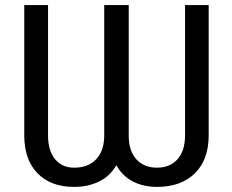

<svg xmlns="http://www.w3.org/2000/svg" viewBox="-20 -731 919 761"><path d="M807.1 -710.9V-194.3Q807.1 -97.7 752.2 -43.9Q697.3 9.8 602.1 9.8Q548.8 9.8 507.1 -11.5Q465.3 -32.7 441.4 -76.2Q416 -32.7 372.6 -11.5Q329.1 9.8 273.9 9.8Q181.6 9.8 129.2 -43.7Q76.7 -97.2 76.2 -192.4V-710.9H170.4V-193.8Q170.4 -133.8 198.2 -100.1Q226.1 -66.4 273.9 -66.4Q329.6 -66.4 361.3 -99.9Q393.1 -133.3 393.1 -193.8V-710.9H490.2V-193.8Q490.2 -132.8 520.5 -99.6Q550.8 -66.4 602.1 -66.4Q653.8 -66.4 683.6 -99.9Q713.4 -133.3 713.4 -194.3V-710.9Z"/></svg>

Font: Roboto
Style: Regular
Weight: 400
Designer: Google
Version: Version 2.001047; 2015